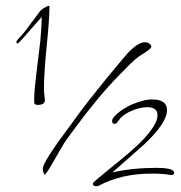

<svg xmlns="http://www.w3.org/2000/svg" viewBox="-20 -641 628 668"><path d="M315 7Q303 7 303 -3Q303 -5 319.5 -19Q336 -33 363 -55Q398 -83 425.5 -106.5Q453 -130 472 -149Q528 -207 528 -240Q528 -268 492 -268Q469 -268 441.5 -257Q414 -246 399 -230L389 -217Q385 -210 379 -210Q370 -210 370 -221Q370 -223 372 -227V-228Q388 -252 433 -275Q456 -285 474.5 -290Q493 -295 509 -295Q561 -295 561 -258Q561 -213 481 -138L371 -41Q439 -57 524 -57Q586 -57 586 -40Q586 -32 574 -32Q572 -32 569 -33Q557 -35 542 -36Q527 -37 508 -37Q401 -37 322 6H320Q318 7 315 7ZM111 -276Q100 -276 99 -284V-300Q99 -313 101.5 -339.5Q104 -366 109 -406L120 -496Q122 -519 123.5 -540Q125 -561 125 -582Q92 -544 68 -517Q44 -490 42 -490Q37 -490 37 -494Q37 -499 43 -505Q52 -514 62 -526Q72 -538 82 -552Q85 -557 88 -560.5Q91 -564 94 -568Q102 -579 108.5 -587.5Q115 -596 119 -602Q129 -613 149 -621L152 -620Q152 -596 149.5 -560Q147 -524 142 -477Q133 -383 133 -335Q133 -331 133 -325.5Q133 -320 134 -314Q135 -308 135.5 -302Q136 -296 136 -292Q136 -276 111 -276ZM136 -33Q129 -40 129 -55Q129 -78 230 -212Q259 -253 288.5 -290.5Q318 -328 348 -365Q374 -397 393.5 -420Q413 -443 426 -458Q461 -494 484 -494Q494 -494 500 -489Q510 -482 505 -475Q501 -469 486 -459L465 -446Q450 -435 433 -418.5Q416 -402 396 -381Q357 -341 319.5 -296Q282 -251 246 -202Q232 -183 221.5 -169Q211 -155 204 -144Q200 -137 192 -124Q184 -111 173 -91Q163 -74 155.5 -61Q148 -48 141 -39L137 -34Z"/></svg>

Font: Shalimar
Style: Regular
Weight: 400
Designer: Robert E. Leuschke
Foundry: Robert E. Leuschke
Version: Version 1.010; ttfautohint (v1.8.3)